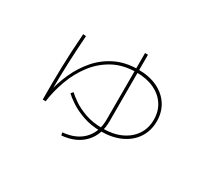

<svg xmlns="http://www.w3.org/2000/svg" viewBox="-128 -858 1255 1134"><g transform="rotate(30 500.0 -290.5)"><path d="M205 -85H185Q184 -186 186.5 -297.5Q189 -409 199 -539L219 -537Q212 -441 208 -345Q204 -249 204 -139L196 -140Q210 -210 240.5 -278Q271 -346 318.5 -401Q366 -456 432.5 -488.5Q499 -521 586 -521Q661 -521 716.5 -494.5Q772 -468 802.5 -420.5Q833 -373 833 -310Q833 -246 801 -197Q769 -148 711 -121Q653 -94 576 -94Q508 -94 453 -113.5Q398 -133 361 -158Q324 -183 308 -199L321 -214Q336 -199 370.5 -175Q405 -151 457 -132.5Q509 -114 576 -114Q648 -114 701 -138.5Q754 -163 783.5 -207Q813 -251 813 -310Q813 -367 785 -410Q757 -453 706 -477Q655 -501 586 -501Q495 -501 428 -464.5Q361 -428 315 -367.5Q269 -307 242 -233.5Q215 -160 205 -85ZM386 44 382 25Q472 17 521.5 -35Q571 -87 571 -172V-625H591V-172Q591 -79 537 -22Q483 35 386 44Z"/></g></svg>

Font: Murecho Thin Thin
Style: Regular
Weight: 250
Version: Version 1.010